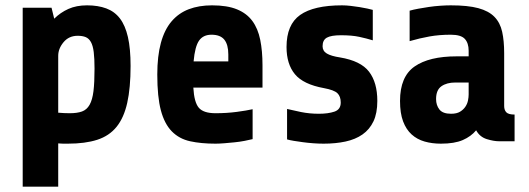

<svg xmlns="http://www.w3.org/2000/svg" viewBox="-20 -529 1982 719"><path d="M65 170V-500H173L183 -459Q206 -482 236 -495.5Q266 -509 306 -509Q347 -509 378 -497.5Q409 -486 429 -460Q449 -434 459 -390.5Q469 -347 469 -282Q469 -200 456.5 -144Q444 -88 416.5 -54Q389 -20 344 -5.5Q299 9 234 9Q225 9 216 9Q207 9 198 8V170ZM271 -395Q238 -395 218 -371Q198 -347 198 -320V-107Q209 -106 220 -105.5Q231 -105 241 -105Q269 -105 287 -111.5Q305 -118 315.5 -136.5Q326 -155 330 -187.5Q334 -220 334 -272Q334 -310 331 -334Q328 -358 320.5 -371.5Q313 -385 301 -390Q289 -395 271 -395Z M704 -201Q707 -146 724.5 -125.5Q742 -105 787 -105Q829 -105 866.5 -110Q904 -115 926 -120V-8Q914 -5 896 -1.5Q878 2 858 4Q838 6 819.5 7.5Q801 9 787 9Q733 9 692 0Q651 -9 623.5 -37Q596 -65 582.5 -115.5Q569 -166 569 -250Q569 -319 582.5 -368.5Q596 -418 622.5 -449Q649 -480 687 -494.5Q725 -509 774 -509Q831 -509 867.5 -494Q904 -479 925 -450.5Q946 -422 954.5 -380Q963 -338 963 -285V-201ZM772 -399Q741 -399 725.5 -377Q710 -355 705 -299H835V-325Q835 -362 820 -380.5Q805 -399 772 -399Z M1393 -151Q1393 -105 1378.5 -74.5Q1364 -44 1337.5 -25.5Q1311 -7 1274 1Q1237 9 1192 9Q1173 9 1153 7.5Q1133 6 1114.5 3.5Q1096 1 1080.5 -1.5Q1065 -4 1055 -7V-121Q1075 -116 1107 -109.5Q1139 -103 1174 -103Q1209 -103 1232.5 -111Q1256 -119 1256 -145Q1256 -168 1243.5 -180Q1231 -192 1193 -199Q1116 -213 1084.5 -251Q1053 -289 1053 -353Q1053 -437 1104 -473Q1155 -509 1261 -509Q1276 -509 1293 -507Q1310 -505 1326 -502.5Q1342 -500 1355.5 -497Q1369 -494 1376 -492V-378Q1353 -385 1325.5 -391Q1298 -397 1257 -397Q1220 -397 1204 -388Q1188 -379 1188 -356Q1188 -338 1204 -328.5Q1220 -319 1253 -314Q1331 -301 1362 -260.5Q1393 -220 1393 -151Z M1849 0Q1829 0 1803 -8Q1777 -16 1763 -41Q1744 -18 1713 -4.5Q1682 9 1631 9Q1598 9 1570 1Q1542 -7 1521.5 -25.5Q1501 -44 1489.5 -74.5Q1478 -105 1478 -151Q1478 -242 1532.5 -280Q1587 -318 1690 -318H1735V-339Q1735 -368 1720.5 -383.5Q1706 -399 1668 -399Q1625 -399 1588.5 -392.5Q1552 -386 1514 -375V-489Q1528 -493 1547 -496.5Q1566 -500 1586.5 -503Q1607 -506 1628.5 -507.5Q1650 -509 1668 -509Q1732 -509 1771 -498.5Q1810 -488 1831.5 -466Q1853 -444 1860.5 -410Q1868 -376 1868 -330V-132Q1868 -117 1876 -108.5Q1884 -100 1907 -100V0ZM1669 -103Q1690 -103 1702.5 -110.5Q1715 -118 1722.5 -129Q1730 -140 1732.5 -152.5Q1735 -165 1735 -175V-220H1685Q1653 -220 1633 -206Q1613 -192 1613 -158Q1613 -135 1625.5 -119Q1638 -103 1669 -103Z"/></svg>

Font: Share
Style: Bold
Weight: 700
Designer: Ralph du Carrois
Version: Version 1.002